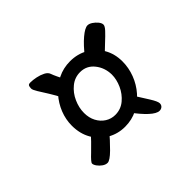

<svg xmlns="http://www.w3.org/2000/svg" viewBox="-108 -711 817 817"><g transform="rotate(-45 300.0 -302.5)"><path d="M295.7 -121.8Q252.2 -121.8 216.3 -142.7Q180.5 -163.5 159.3 -200.3Q138.2 -237 138.2 -285.5Q138.2 -322.6 152.2 -357.9Q166.3 -393.2 191.6 -421.8Q216.8 -450.4 251.4 -467.7Q286 -484.9 326.6 -484.9Q371.8 -484.9 407.4 -464.2Q442.9 -443.6 463.6 -408Q484.2 -372.5 484.2 -326.7Q484.2 -288.5 470.3 -251.8Q456.4 -215.2 430.6 -185.7Q404.9 -156.3 370.8 -139.1Q336.7 -121.8 295.7 -121.8ZM324.1 -422Q291.6 -422 266.4 -401.3Q241.1 -380.7 227.2 -349.6Q213.2 -318.5 213.2 -286.9Q213.2 -257.9 225.1 -235.2Q237.1 -212.5 257.4 -199.7Q277.7 -187 301.7 -187Q335.3 -187 360.4 -208Q385.4 -229 399.1 -259.4Q412.7 -289.9 412.7 -319.1Q412 -360.8 387.6 -391.4Q363.2 -422 324.1 -422ZM350.1 -153.5 408.3 -198.7Q434.2 -157.7 452.4 -128.7Q470.5 -99.7 470.5 -88.3Q470.5 -78.1 463.8 -72.1Q457.1 -66.2 447.3 -66.2Q430.1 -66.2 404.1 -90.3Q378.2 -114.4 350.1 -153.5ZM231.1 -504.2Q234.5 -494.2 242.7 -477Q250.8 -459.8 260.8 -442.2L197.2 -393.8Q182.1 -424.4 166 -449.9Q149.9 -475.3 138.7 -493.5Q127.5 -511.6 127.5 -519.6Q127.5 -529.7 130.2 -535.1Q132.9 -540.5 143.3 -540.5Q158.9 -540.5 177.5 -536.6Q196.1 -532.8 211.5 -524.9Q227 -517 231.1 -504.2ZM85.1 -110.9Q85.1 -118.3 115.1 -146.3Q145 -174.4 189 -223.1L243.9 -167Q208.3 -125 178.3 -95.4Q148.4 -65.9 134.2 -65.9Q123 -65.9 111.6 -73.8Q100.3 -81.8 92.7 -92.3Q85.1 -102.8 85.1 -110.9ZM537.8 -494.3Q537.8 -485.5 524 -470.6Q510.3 -455.8 487.8 -435.1Q465.4 -414.4 439.5 -387.8L383.3 -451.9Q415.4 -493.3 443.5 -516.9Q471.5 -540.5 487.3 -540.5Q497.1 -540.5 508.6 -533Q520.1 -525.5 529 -514.6Q537.8 -503.8 537.8 -494.3Z"/></g></svg>

Font: Kalam Variable Light
Style: Regular
Weight: 300
Designer: Lipi Raval, Jonny Pinhorn
Foundry: Indian Type Foundry
Version: Version 3.000